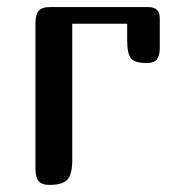

<svg xmlns="http://www.w3.org/2000/svg" viewBox="-20 -522 484 542"><path d="M80 -455Q80 -479 88.5 -490.5Q97 -502 120 -502H399Q431 -502 431 -471V-386Q431 -365 423 -354.5Q415 -344 394 -344Q362 -344 350.5 -356.5Q339 -369 339 -408V-455H184V-71Q184 -28 169.5 -14Q155 0 120 0Q97 0 88.5 -11.5Q80 -23 80 -47Z"/></svg>

Font: Marmelad
Style: Regular
Weight: 400
Designer: Manvel Shmavonyan
Foundry: Cyreal
Version: Version 1.001;PS 001.001;hotconv 1.0.88;makeotf.lib2.5.64775